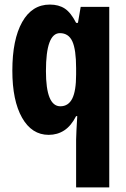

<svg xmlns="http://www.w3.org/2000/svg" viewBox="-20 -580 551 840"><path d="M313 31Q313 15 314.5 -10.5Q316 -36 318 -72H313Q291 -29 261 -9.5Q231 10 193 10Q119 10 76.5 -65Q34 -140 34 -271Q34 -407 77 -483.5Q120 -560 198 -560Q237 -560 263.5 -542.5Q290 -525 313 -480H321L333 -550H458V240H313ZM244 -115Q279 -115 296 -148.5Q313 -182 313 -254V-282Q313 -363 296.5 -399Q280 -435 242 -435Q181 -435 181 -269Q181 -115 244 -115Z"/></svg>

Font: Noto Sans Arabic ExtCond ExtBd
Style: Regular
Weight: 800
Width: 2
Designer: Monotype Design Team, Nadine Chahine, Nizar Qandah and Khaled Hosny
Foundry: Monotype Imaging Inc.
Version: Version 2.012; ttfautohint (v1.8.4.7-5d5b)